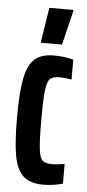

<svg xmlns="http://www.w3.org/2000/svg" viewBox="-52 -740 353 779"><g transform="rotate(5 124.0 -350.5)"><path d="M25 -254Q25 -359 36.5 -415Q48 -471 75 -494.5Q102 -518 153 -518Q195 -518 232 -508V-427Q205 -432 183 -432Q156 -432 144.5 -421.5Q133 -411 128.5 -375Q124 -339 124 -256Q124 -170 128.5 -134Q133 -98 144.5 -88Q156 -78 185 -78Q197 -78 234 -83V-3Q194 8 154 8Q100 8 72.5 -18Q45 -44 35 -99.5Q25 -155 25 -254ZM95 -565V-570L117 -709H215V-704L181 -565Z"/></g></svg>

Font: Saira Ultra Condensed
Style: Bold
Weight: 700
Width: 1
Designer: Hector Gatti with collaboration of the Omnibus-Type team
Foundry: Omnibus-Type
Version: Version 1.001; ttfautohint (v1.8)